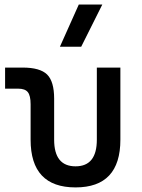

<svg xmlns="http://www.w3.org/2000/svg" viewBox="-20 -815 626 845"><path d="M312.5 9.8Q114.7 9.8 114.7 -200.2V-356.4Q114.7 -394 102.5 -409.4Q90.3 -424.8 60.1 -424.8H2.4V-517.6H79.6Q156.2 -517.6 187.3 -487.1Q218.3 -456.5 218.3 -380.9V-200.2Q218.3 -83 312.5 -83Q406.2 -83 406.2 -200.2V-517.6H509.8V-200.2Q509.8 9.8 312.5 9.8ZM243.7 -609.4 326.7 -794.9H430.2L337.4 -609.4Z"/></svg>

Font: Cascadia Mono
Style: Regular
Weight: 400
Monospace: yes
Designer: Aaron Bell
Foundry: Saja Typeworks
Version: Version 2102.003